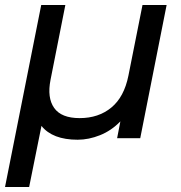

<svg xmlns="http://www.w3.org/2000/svg" viewBox="-20 -550 722 764"><path d="M0 194 144 -530H240L181 -232Q167 -161 195.5 -120.5Q224 -80 297 -80Q372 -80 423 -122Q474 -164 491 -249L547 -530H643L538 0H446L459 -67Q423 -30 378 -12Q333 6 289 6Q189 6 145 -49L96 194Z"/></svg>

Font: Montserrat Medium
Style: Italic
Weight: 500
Italic angle: -11.3°
Designer: Julieta Ulanovsky
Foundry: Julieta Ulanovsky
Version: Version 9.000; ttfautohint (v1.8.4.7-5d5b)